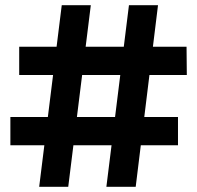

<svg xmlns="http://www.w3.org/2000/svg" viewBox="-20 -720 760 740"><path d="M131 0 218 -700H330L243 0ZM20 -160V-269H666V-160ZM390 0 477 -700H589L503 0ZM54 -431V-540H699L700 -431Z"/></svg>

Font: Montserrat Thin
Style: Bold
Weight: 700
Version: Version 9.000